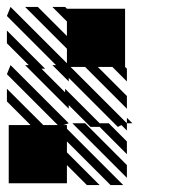

<svg xmlns="http://www.w3.org/2000/svg" viewBox="-25 -525 545 550"><path d="M338.5 -15.6 182.3 -171.9H218.8L338.5 -52.1ZM171.9 -291.7 125 -338.5H135.4L-5.2 -479.2L5.2 -505.2L166.7 -343.8V-385.4L46.9 -505.2H83.3L166.7 -421.9V-463.5L125 -505.2H161.5L166.7 -500H333.3V-333.3L338.5 -328.1V-291.7L296.9 -333.3H255.2L338.5 -250V-213.5L218.8 -333.3H177.1L338.5 -171.9H354.2L338.5 -187.5V-151Q333.3 -156.2 322.9 -166.7L312.5 -161.5L171.9 -302.1ZM171.9 -213.5 46.9 -338.5H57.3L-5.2 -401V-437.5L104.2 -328.1H93.8L161.5 -260.4V-270.8L260.4 -171.9H286.5L338.5 -119.8V-83.3L260.4 -161.5H234.4L171.9 -224ZM166.7 -333.3H171.9ZM166.7 -333.3V-338.5ZM166.7 -52.1V0H0V-166.7H62.5L-5.2 -234.4V-270.8L99 -166.7H140.6L-5.2 -312.5L5.2 -338.5L171.9 -171.9L156.2 -166.7H166.7V-156.2L328.1 5.2H291.7L166.7 -119.8V-88.5L260.4 5.2H224Z"/></svg>

Font: 0xA000-Monochrome
Style: Monochrome
Weight: 400
Version: Version 0.1